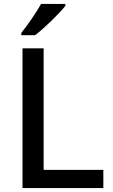

<svg xmlns="http://www.w3.org/2000/svg" viewBox="-20 -961 576 981"><path d="M314 -931V-941H190C165 -896 119 -830 89 -793V-781H159C207 -817 285 -894 314 -931ZM95 0H508V-93H203V-714H95Z"/></svg>

Font: Noto Sans Bengali UI Medium
Style: Regular
Weight: 500
Designer: Jelle Bosma - Monotype Design Team
Foundry: Monotype Imaging Inc.
Version: Version 2.003